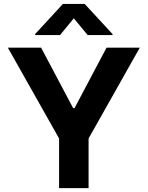

<svg xmlns="http://www.w3.org/2000/svg" viewBox="-20 -974 764 994"><path d="M20.6 -727.3 285.9 -257.1V0H438.6V-257.1L703.8 -727.3H531.6L365.8 -414.1H358.7L192.8 -727.3ZM161.9 -792.6H290.8L362.2 -879.3L433.6 -792.6H562.5V-797.6L418.3 -953.8H305.8L161.9 -797.6Z"/></svg>

Font: Magic Ui Pro
Style: Bold
Weight: 700
Designer: Stefan Endress, Andreas Faust
Version: Version 1.000;FEAKit 1.0